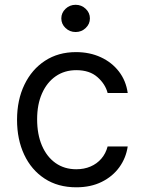

<svg xmlns="http://www.w3.org/2000/svg" viewBox="-20 -770 598 801"><path d="M298.3 11.4Q221.6 11.4 166.2 -24.9Q110.8 -61.1 81 -124.6Q51.1 -188.2 51.1 -269.9Q51.1 -353 81.9 -416.7Q112.6 -480.5 167.8 -516.5Q223 -552.6 296.9 -552.6Q354.4 -552.6 400.6 -531.2Q446.7 -509.9 476.2 -471.6Q505.7 -433.2 512.8 -382.1H429Q419.4 -419.4 386.5 -448.3Q353.7 -477.3 298.3 -477.3Q249.3 -477.3 212.5 -451.9Q175.8 -426.5 155.4 -380.5Q134.9 -334.5 134.9 -272.7Q134.9 -209.5 155 -162.6Q175.1 -115.8 211.8 -89.8Q248.6 -63.9 298.3 -63.9Q331 -63.9 357.6 -75.3Q384.2 -86.6 402.7 -108Q421.2 -129.3 429 -159.1H512.8Q505.7 -110.8 477.8 -72.3Q449.9 -33.7 404.3 -11.2Q358.7 11.4 298.3 11.4ZM295.5 -636.4Q271 -636.4 253.4 -653.1Q235.8 -669.7 235.8 -693.2Q235.8 -716.6 253.4 -733.3Q271 -750 295.5 -750Q320 -750 337.5 -733.3Q355.1 -716.6 355.1 -693.2Q355.1 -669.7 337.5 -653.1Q320 -636.4 295.5 -636.4Z"/></svg>

Font: InterMG
Style: Regular
Weight: 400
Designer: Rasmus Andersson
Foundry: rsms
Version: Version 3.019;December 26, 2023;FontCreator 15.0.0.2955 64-b